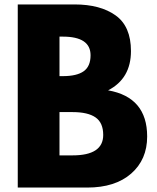

<svg xmlns="http://www.w3.org/2000/svg" viewBox="-20 -845 706 865"><path d="M60 -825H316Q432 -825 501 -775.5Q570 -726 570 -615Q570 -491 467 -438Q643 -407 643 -230Q643 -126 571 -63Q499 0 373 0H60ZM248 -502H263Q326 -502 357 -524Q388 -546 388 -596Q388 -680 263 -680H248ZM248 -145H307Q445 -145 445 -237Q445 -292 410.5 -316Q376 -340 307 -340H248Z"/></svg>

Font: Hussar
Style: BoldWeb
Weight: 700
Foundry: Cannot Into Space Fonts
Version: Version 2.00